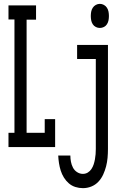

<svg xmlns="http://www.w3.org/2000/svg" viewBox="-20 -763 640 996"><path d="M24 0V-74H55V-662H24V-735H167V-661H118V-74H212V-145H266V0ZM498 -618Q487 -618 477 -623Q467 -628 461 -637.5Q455 -647 453 -658Q451 -669 451 -680Q451 -691 453 -702Q455 -713 461 -722.5Q467 -732 477 -737.5Q487 -743 498 -743Q509 -743 519 -737.5Q529 -732 535 -722.5Q541 -713 543 -702Q545 -691 545 -680Q545 -669 543 -658Q541 -647 535 -637.5Q529 -628 519 -623Q509 -618 498 -618ZM410 213Q390 213 371 207Q352 201 337 188Q322 175 311.5 158Q301 141 295 122Q289 103 286 83.5Q283 64 282 44H345Q345 60 348 76Q351 92 358.5 106.5Q366 121 380 130Q394 139 410 139Q424 139 435.5 132Q447 125 454.5 113.5Q462 102 466 89.5Q470 77 472.5 63.5Q475 50 476 36.5Q477 23 477 10V-457H380V-530H540V10Q540 33 538 55.5Q536 78 530.5 99.5Q525 121 515.5 142Q506 163 490.5 179.5Q475 196 454 204.5Q433 213 410 213Z"/></svg>

Font: Iosevka Curly Slab Extended
Style: Regular
Weight: 400
Width: 7
Monospace: yes
Designer: Belleve Invis
Foundry: Belleve Invis
Version: Version 11.1.0; ttfautohint (v1.8.3)